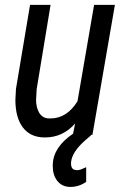

<svg xmlns="http://www.w3.org/2000/svg" viewBox="-20 -548 514 780"><path d="M348.1 0 350.1 1.5 324.7 23.4Q272 70.3 268.6 111.8Q268.6 114.7 268.6 117.2Q268.6 141.6 290 143.1Q300.3 144 310.5 139.6L330.1 131.3V190.9Q300.3 211.4 266.1 211.4Q232.4 211.4 212.9 187Q194.3 163.6 194.3 126Q194.3 124 194.3 122.1Q195.8 49.8 276.9 -4.9L285.2 -46.4Q235.4 10.3 163.6 10.3Q161.1 10.3 158.7 10.3Q102.5 9.3 72.5 -30.8Q42.5 -70.8 42.5 -142.6L44.9 -187L102.1 -528.3H185.5L128.9 -185.5L127 -149.9Q126.5 -145.5 126.5 -141.1Q127 -111.3 138.7 -90.8Q152.3 -67.4 178.7 -66.9Q181.6 -66.9 185.1 -66.9Q251.5 -66.9 294.9 -136.7L362.3 -528.3H446.8L355.5 0Z"/></svg>

Font: MAUL Condensed Italic
Style: Condenced Regular Italic
Weight: 400
Italic angle: -12°
Designer: MAUL
Version: Version 1.0; 2020; ttfautohint (v1.8.3)